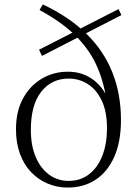

<svg xmlns="http://www.w3.org/2000/svg" viewBox="-20 -831 625 865"><path d="M285 14Q237 14 194.5 -4Q152 -22 120 -55.5Q88 -89 70 -138Q52 -187 52 -248Q52 -330 84 -388Q116 -446 169 -477Q222 -508 286 -508Q353 -508 403 -469.5Q453 -431 476 -360L463 -356Q452 -449 420 -525Q388 -601 325.5 -665Q263 -729 158 -786L173 -811Q290 -756 368.5 -679.5Q447 -603 486 -505.5Q525 -408 525 -290Q525 -193 495 -125Q465 -57 411 -21.5Q357 14 285 14ZM289 -16Q343 -16 382 -46.5Q421 -77 441.5 -130.5Q462 -184 462 -253Q462 -328 438.5 -377.5Q415 -427 376 -452Q337 -477 289 -477Q213 -477 166 -418Q119 -359 119 -246Q119 -175 141 -123.5Q163 -72 201.5 -44Q240 -16 289 -16ZM169 -579 156 -607 514 -790 527 -763Z"/></svg>

Font: Noto Serif HK ExtraLight
Style: Regular
Weight: 200
Designer: Ryoko NISHIZUKA 西塚涼子 (kana & ideographs); Frank Grießhammer (Latin, Greek & Cyrillic); Wenlong ZHANG 张文龙 (bopomofo); San
Foundry: Adobe
Version: Version 2.002-H1;hotconv 1.1.0;makeotfexe 2.6.0